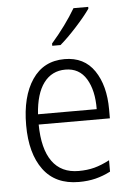

<svg xmlns="http://www.w3.org/2000/svg" viewBox="-55 -806 585 857"><g transform="rotate(-5 238.0 -377.5)"><path d="M426 -301V-261H107Q108 -152 148.5 -95.5Q189 -39 267 -39Q306 -39 338 -47.5Q370 -56 406 -75V-24Q373 -7 339 1.5Q305 10 264 10Q159 10 105 -63Q51 -136 51 -263Q51 -391 102 -466.5Q153 -542 247 -542Q335 -542 380.5 -475Q426 -408 426 -301ZM108 -307H371Q372 -391 340.5 -443Q309 -495 247 -495Q186 -495 150 -447Q114 -399 108 -307ZM373 -757Q350 -724 309 -679Q268 -634 235 -606H198V-616Q264 -692 307 -765H373Z"/></g></svg>

Font: Noto Sans UI NarrowLight
Style: Regular
Weight: 300
Width: 4
Designer: Monotype Design Team
Foundry: Monotype Imaging Inc.
Version: Version 1.001